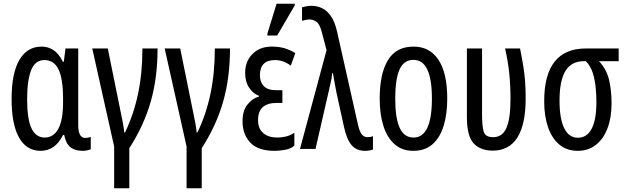

<svg xmlns="http://www.w3.org/2000/svg" viewBox="-20 -796 3350 1026"><path d="M197 10Q122 10 82 -60.5Q42 -131 42 -267Q42 -406 84 -476.5Q126 -547 202 -547Q237 -547 265.5 -528.5Q294 -510 316 -466H321L330 -537H398V-129Q398 -59 435 -59Q450 -59 465 -64V1Q459 5 446 7.5Q433 10 422 10Q380 10 356 -9.5Q332 -29 323 -75H317Q275 10 197 10ZM219 -61Q266 -61 291.5 -107.5Q317 -154 317 -249V-267Q317 -374 293 -424.5Q269 -475 217 -475Q168 -475 146.5 -421Q125 -367 125 -266Q125 -159 148.5 -110Q172 -61 219 -61Z M590 210V-13L473 -537H556L623 -207Q631 -170 636.5 -140Q642 -110 644 -88H648Q694 -183 717.5 -294Q741 -405 741 -537H822Q822 -381 785.5 -253Q749 -125 671 -4V210Z M977 210V-13L860 -537H943L1010 -207Q1018 -170 1023.5 -140Q1029 -110 1031 -88H1035Q1081 -183 1104.5 -294Q1128 -405 1128 -537H1209Q1209 -381 1172.5 -253Q1136 -125 1058 -4V210Z M1447 10Q1359 10 1317.5 -34Q1276 -78 1276 -148Q1276 -205 1303 -238Q1330 -271 1364 -280V-284Q1333 -295 1311.5 -327Q1290 -359 1290 -406Q1290 -468 1329 -507.5Q1368 -547 1433 -547Q1470 -547 1499.5 -538.5Q1529 -530 1558 -512L1534 -445Q1494 -475 1450 -475Q1369 -475 1369 -394Q1369 -357 1390 -335.5Q1411 -314 1456 -314H1489V-246H1457Q1411 -246 1385 -224Q1359 -202 1359 -154Q1359 -108 1387 -84.5Q1415 -61 1462 -61Q1479 -61 1503.5 -65.5Q1528 -70 1553 -87V-18Q1536 -2 1506 4Q1476 10 1447 10ZM1409 -606V-617L1458 -776H1555V-767L1461 -606Z M1930 10Q1884 10 1858 -21.5Q1832 -53 1818 -119L1778 -301Q1773 -327 1768 -354Q1763 -381 1759 -405H1755Q1754 -390 1751.5 -375Q1749 -360 1745 -345L1666 0H1583L1725 -528L1700 -623Q1689 -667 1671 -679.5Q1653 -692 1634 -692Q1624 -692 1612.5 -689.5Q1601 -687 1594 -685V-757Q1604 -760 1617.5 -762.5Q1631 -765 1645 -765Q1673 -765 1699.5 -753Q1726 -741 1747.5 -711Q1769 -681 1781 -628L1892 -134Q1900 -96 1912 -79.5Q1924 -63 1944 -63Q1960 -63 1973 -68V3Q1956 10 1930 10Z M2370 -269Q2370 -186 2350.5 -123Q2331 -60 2291 -25Q2251 10 2188 10Q2129 10 2089 -25Q2049 -60 2029 -122.5Q2009 -185 2009 -269Q2009 -402 2053 -474.5Q2097 -547 2190 -547Q2276 -547 2323 -476.5Q2370 -406 2370 -269ZM2092 -269Q2092 -166 2115.5 -113.5Q2139 -61 2190 -61Q2288 -61 2288 -269Q2288 -476 2190 -476Q2138 -476 2115 -424.5Q2092 -373 2092 -269Z M2612 9Q2545 8 2510 -31Q2475 -70 2475 -170V-537H2556V-182Q2556 -124 2564.5 -93.5Q2573 -63 2615 -63Q2665 -63 2686.5 -113Q2708 -163 2708 -268Q2708 -339 2701.5 -403Q2695 -467 2679 -537H2759Q2770 -483 2776.5 -442Q2783 -401 2786 -361.5Q2789 -322 2789 -269Q2789 -132 2745 -61.5Q2701 9 2612 9Z M3067 10Q3009 10 2969 -23.5Q2929 -57 2908.5 -116.5Q2888 -176 2888 -255Q2888 -537 3111 -537H3286V-469H3181Q3222 -425 3235 -368Q3248 -311 3248 -243Q3248 -168 3226.5 -111Q3205 -54 3164.5 -22Q3124 10 3067 10ZM3068 -60Q3117 -60 3142 -108.5Q3167 -157 3167 -251Q3167 -290 3163 -330Q3159 -370 3147.5 -406.5Q3136 -443 3111 -469H3100Q3034 -469 3002 -417.5Q2970 -366 2970 -258Q2970 -162 2995 -111Q3020 -60 3068 -60Z"/></svg>

Font: Noto Sans ExtraCondensed
Style: Regular
Weight: 400
Width: 2
Designer: Monotype Design Team
Foundry: Monotype Imaging Inc.
Version: Version 2.013; ttfautohint (v1.8.4.7-5d5b)